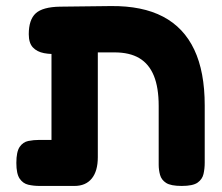

<svg xmlns="http://www.w3.org/2000/svg" viewBox="-20 -605 734 634"><path d="M111 9Q91 9 73.5 5Q56 1 45 -15Q34 -31 34 -67Q34 -104 45 -120Q56 -136 73.5 -139.5Q91 -143 110 -143H150V-483L245 -434Q210 -430 179.5 -427.5Q149 -425 125.5 -429.5Q102 -434 88.5 -448.5Q75 -463 75 -492Q75 -540 98 -561Q121 -582 178 -583L346 -585Q450 -586 518.5 -550Q587 -514 621.5 -441Q656 -368 656 -257V-68Q656 -48 652 -30.5Q648 -13 632.5 -2Q617 9 580 9Q544 9 528.5 -1Q513 -11 508.5 -27.5Q504 -44 504 -61V-255Q504 -316 488 -355Q472 -394 440 -413Q408 -432 358 -432H303V-86Q303 -40 283 -15.5Q263 9 226 9Z"/></svg>

Font: Fredoka Light SemiBold
Style: Regular
Weight: 600
Version: Version 2.001